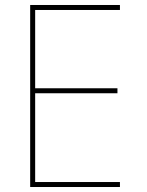

<svg xmlns="http://www.w3.org/2000/svg" viewBox="-20 -750 590 770"><path d="M101 0V-730H461V-710H121V-396H451V-376H121V-20H461V0Z"/></svg>

Font: M PLUS Code Latin SemiExpanded Thin
Style: Regular
Weight: 250
Width: 6
Designer: Coji Morishita
Foundry: UNDERFOREST DESIGN
Version: Version 1.002; ttfautohint (v1.8.3)